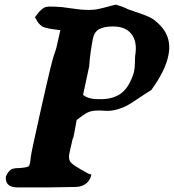

<svg xmlns="http://www.w3.org/2000/svg" viewBox="-20 -818 755 834"><path d="M657.2 -725.1Q731 -665 710.9 -575.2Q697.8 -510.3 637.2 -426.8Q621.1 -417.5 590.3 -396.7Q559.6 -376 540.3 -364.3Q521 -352.5 491.7 -343.5Q462.4 -334.5 434.1 -336.9Q424.3 -337.9 407.2 -337.9Q378.4 -337.9 361.6 -329.8Q344.7 -321.8 313 -296.9Q311 -286.1 307.4 -265.6Q303.7 -245.1 301.8 -235.8Q299.8 -222.2 294.9 -211.9L282.2 -155.8Q276.4 -129.9 284.4 -116.9Q292.5 -104 321.8 -87.9Q325.2 -85 332 -81.3Q338.9 -77.6 341.8 -76.2Q367.7 -60.1 377 -60.1Q376.5 -59.1 375.5 -54.4Q374.5 -49.8 374 -48.8Q366.7 -28.3 348.6 -17.1Q330.6 -5.9 307.1 -5.9Q285.2 -5.9 246.8 -4.9Q208.5 -3.9 187 -3.9H56.2Q26.4 -3.9 13.9 -18.1Q1.5 -32.2 6.8 -58.1Q6.8 -57.1 6.8 -55.7Q6.3 -53.2 6.6 -53.2Q6.8 -53.2 7.8 -55.2Q11.7 -64.9 17.1 -71.3Q22.5 -77.6 27.1 -81.1Q31.7 -84.5 39.3 -85.9Q46.9 -87.4 51.3 -87.6Q55.7 -87.9 64.9 -87.9Q92.3 -90.3 100.1 -93.3Q107.9 -96.2 109.9 -107.9Q110.8 -111.8 112.1 -122.1Q113.3 -132.3 113.8 -137.2Q115.7 -155.3 161.1 -357.9Q206.5 -560.5 215.8 -583Q222.7 -600.6 225.1 -611.8Q234.4 -655.3 242.2 -687Q216.3 -690.4 206.3 -691.7Q196.3 -692.9 182.4 -696.5Q168.5 -700.2 164.8 -702.1Q161.1 -704.1 153.6 -711.2Q146 -718.3 142.8 -723.9Q139.6 -729.5 131.8 -743.2Q140.6 -754.9 147 -762.9Q153.3 -771 159.9 -776.1Q166.5 -781.2 170.2 -783.9Q173.8 -786.6 180.9 -787.8Q188 -789.1 190.9 -789.3Q193.8 -789.6 203.4 -789.3Q212.9 -789.1 217.8 -789.1Q225.6 -789.1 250 -787.1Q262.2 -785.6 286.9 -782Q311.5 -778.3 329.6 -776.6Q347.7 -774.9 367.2 -774.9Q377.4 -774.9 387.7 -775.9Q397.9 -776.9 411.4 -779.8Q424.8 -782.7 432.1 -784.7Q439.5 -786.6 457.8 -791.5Q476.1 -796.4 481.9 -797.9Q512.7 -790 538.1 -776.9Q549.8 -772.5 576.9 -763.7Q604 -754.9 623.3 -746.3Q642.6 -737.8 657.2 -725.1ZM566.9 -574.2Q577.6 -634.8 552 -668.9Q526.4 -703.1 471.2 -703.1Q433.6 -703.1 411.9 -691.9Q390.1 -680.7 383.8 -651.9Q371.6 -589.4 367.2 -528.8Q341.3 -407.7 340.8 -405.8Q351.6 -397 366.5 -392.6Q381.3 -388.2 391.4 -387.7Q401.4 -387.2 422.9 -387.2Q475.6 -388.7 508.1 -414.1Q540.5 -439.5 559.1 -496.1Q561 -500.5 563 -511.2Q565.4 -522.9 565.9 -544.9Q566.4 -566.9 566.9 -574.2ZM377.9 -61Q377.9 -60.1 377 -60.1Q377.9 -61 377.9 -61ZM6.8 -58.1Z"/></svg>

Font: Sonetni venez Italic
Style: Regular
Weight: 400
Italic angle: -14°
Designer: Alja Herlah
Foundry: Type Salon
Version: Version 1.000;hotconv 1.0.109;makeotfexe 2.5.65596